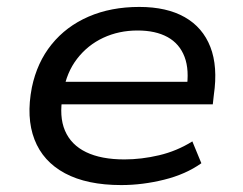

<svg xmlns="http://www.w3.org/2000/svg" viewBox="-20 -525 702 554"><path d="M330 9Q231 9 167.5 -25Q104 -59 79.5 -122.5Q55 -186 72 -273Q87 -345 129 -397Q171 -449 235.5 -477Q300 -505 382 -505Q461 -505 513 -475.5Q565 -446 587 -389.5Q609 -333 597 -251L594 -224H135L145 -289H544L518 -266Q527 -323 512.5 -361Q498 -399 463.5 -418Q429 -437 377 -437Q323 -437 278 -416Q233 -395 202.5 -355.5Q172 -316 163 -261L161 -249Q150 -189 167.5 -148Q185 -107 228.5 -86Q272 -65 339 -65Q388 -65 439 -77Q490 -89 535 -117L561 -54Q516 -22 453.5 -6.5Q391 9 330 9Z"/></svg>

Font: Nunito Sans 7pt SemiExpanded
Style: Italic
Weight: 400
Width: 6
Italic angle: -9°
Designer: Vernon Adams
Foundry: Vernon Adams
Version: Version 3.101;gftools[0.9.27]